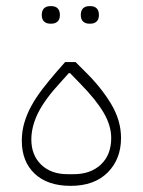

<svg xmlns="http://www.w3.org/2000/svg" viewBox="-20 -594 465 625"><path d="M210 11Q135 11 93 -28.5Q51 -68 51 -136Q51 -167 59.5 -195.5Q68 -224 83 -251Q98 -278 118.5 -304.5Q139 -331 163 -359L192 -392H226L257 -361Q309 -310 341.5 -256Q374 -202 374 -145Q374 -76 330.5 -32.5Q287 11 210 11ZM220 -27Q275 -27 308.5 -58.5Q342 -90 342 -145Q342 -185 317.5 -227Q293 -269 241 -322L208 -356H204L178 -327Q126 -271 104 -226.5Q82 -182 82 -140Q82 -89 114 -58Q146 -27 200 -27ZM270 -517Q258 -517 250.5 -524Q243 -531 243 -545Q243 -560 250.5 -567Q258 -574 270 -574H275Q287 -574 294.5 -567Q302 -560 302 -545Q302 -531 294.5 -524Q287 -517 275 -517ZM143 -517Q131 -517 123.5 -524Q116 -531 116 -545Q116 -560 123.5 -567Q131 -574 143 -574H148Q160 -574 167.5 -567Q175 -560 175 -545Q175 -531 167.5 -524Q160 -517 148 -517Z"/></svg>

Font: IBM Plex Sans Arabic ExtLt
Style: Regular
Weight: 200
Designer: Mike Abbink, Paul van der Laan, Pieter van Rosmalen, Wael Morcos, Khajak Apelian
Foundry: Bold Monday
Version: Version 1.2